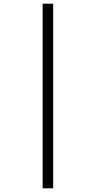

<svg xmlns="http://www.w3.org/2000/svg" viewBox="-20 -780 520 1040"><path d="M211 240H268V-760H211Z"/></svg>

Font: Noto Serif Ethiopic Condensed Medium
Style: Regular
Weight: 500
Width: 3
Designer: Monotype Design Team
Foundry: Monotype Imaging Inc.
Version: Version 2.102